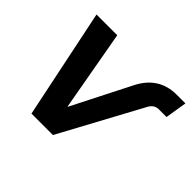

<svg xmlns="http://www.w3.org/2000/svg" viewBox="-121 -684 853 853"><g transform="rotate(45 305.0 -258.0)"><path d="M158.2 0 51.3 -515.6H181.6L249.5 -135.7H251L389.2 -407.7Q441.9 -515.6 555.7 -515.6H609.9L593.3 -413.6H545.9Q516.6 -413.6 501.5 -385.7L293 0Z"/></g></svg>

Font: Inter Display SemiBold
Style: Italic
Weight: 600
Italic angle: -9.39999°
Designer: Rasmus Andersson
Foundry: rsms
Version: Version 4.000;git-a52131595